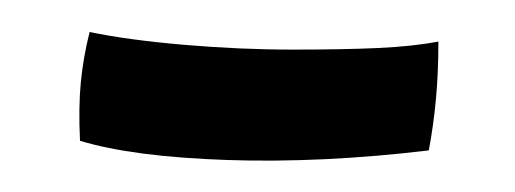

<svg xmlns="http://www.w3.org/2000/svg" viewBox="-20 -345 322 120"><path d="M248 -251Q181 -243 122 -245Q63 -247 30 -257Q29 -278 30.5 -293.5Q32 -309 36 -325Q60 -320 95 -317Q130 -314 163 -314Q195 -314 216.5 -315Q238 -316 254 -319Q254 -300 252.5 -283.5Q251 -267 248 -251Z"/></svg>

Font: Atma
Style: Regular
Weight: 400
Designer: Gregori Vincens, Jeremie Hornus, Riccardo Olocco, Yoann Minet.
Foundry: black foundry
Version: Version 1.102;PS 1.100;hotconv 1.0.86;makeotf.lib2.5.63406